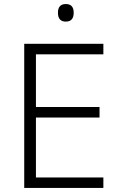

<svg xmlns="http://www.w3.org/2000/svg" viewBox="-20 -931 593 951"><path d="M492 0H100V-714H492V-662H158V-401H473V-349H158V-52H492ZM306 -911Q345 -911 345 -868Q345 -824 306 -824Q267 -824 267 -868Q267 -911 306 -911Z"/></svg>

Font: Noto Sans Bengali UI Light
Style: Regular
Weight: 300
Designer: Jelle Bosma - Monotype Design Team
Foundry: Monotype Imaging Inc.
Version: Version 2.003; ttfautohint (v1.8.4.7-5d5b)